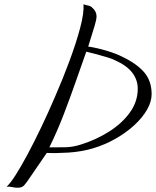

<svg xmlns="http://www.w3.org/2000/svg" viewBox="-20 -882 730 899"><path d="M63 -3Q50 -3 37 -6Q24 -9 11 -8Q28 -23 53.5 -63Q79 -103 109.5 -160Q140 -217 172.5 -285Q205 -353 236 -425Q274 -512 305.5 -597Q337 -682 355.5 -752Q374 -822 371 -862Q382 -858 393 -856Q404 -854 411 -847Q432 -829 432 -806Q432 -790 423 -761L393 -664Q434 -658 479 -644.5Q524 -631 551 -617Q622 -583 656 -542.5Q690 -502 690 -441Q690 -406 668.5 -368.5Q647 -331 609 -296Q571 -261 521 -232.5Q471 -204 414 -187Q358 -171 299.5 -167.5Q241 -164 199 -166L123 -55Q103 -25 93 -14Q83 -3 63 -3ZM211 -192Q249 -192 285.5 -192.5Q322 -193 361 -206Q431 -228 491 -266Q551 -304 588 -355Q625 -406 625 -467Q625 -508 599 -542Q573 -576 516 -601Q504 -607 481 -614Q458 -621 432 -628Q406 -635 384 -640Q363 -581 336.5 -505Q310 -429 279 -348Q248 -267 211 -192Z"/></svg>

Font: Great Vibes
Style: Regular
Weight: 400
Designer: Robert E. Leuschke, Viktoriya Grabowska, Viviana Monsalve, Eben Sorkin
Foundry: Robert E. Leuschke
Version: Version 1.103; ttfautohint (v1.8.4.7-5d5b)